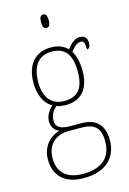

<svg xmlns="http://www.w3.org/2000/svg" viewBox="-143 -806 752 1115"><g transform="rotate(-15 233.0 -248.5)"><path d="M234 -658C248 -658 257 -666 257 -698C257 -729 248 -738 234 -738C220 -738 211 -729 211 -698C211 -666 220 -658 234 -658ZM218 241C350 241 420 171 420 66C420 -22 376 -71 284 -71H219C170 -71 133 -83 133 -126C133 -163 150 -186 171 -205C181 -199 213 -196 228 -196C323 -196 371 -261 371 -363C371 -420 358 -460 342 -485C365 -513 381 -529 404 -529C423 -529 428 -514 428 -476C442 -476 449 -490 449 -513C449 -537 435 -557 405 -557C370 -557 345 -526 327 -504C306 -526 272 -542 228 -542C132 -542 77 -477 77 -367C77 -303 100 -242 149 -215C133 -200 106 -168 106 -131C106 -92 126 -72 150 -62C101 -49 43 -2 43 83C43 179 101 241 218 241ZM225 -221C152 -221 105 -267 105 -364C105 -472 154 -517 225 -517C301 -517 343 -475 343 -365C343 -262 301 -221 225 -221ZM221 216C107 216 71 154 71 83C71 -1 127 -46 200 -46H278C357 -46 392 -15 392 66C392 159 337 216 221 216Z"/></g></svg>

Font: Noto Serif Thai SemiCondensed Thin
Style: Regular
Weight: 100
Width: 4
Designer: Monotype Design Team
Foundry: Monotype Imaging Inc.
Version: Version 2.002